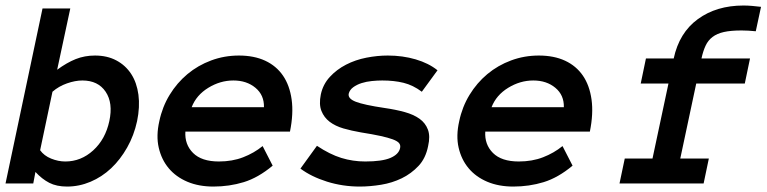

<svg xmlns="http://www.w3.org/2000/svg" viewBox="-44 -668 2793 699"><path d="M110.8 -637.2H211.9L164.1 -414.1Q199.2 -439.9 231.7 -452.9Q264.2 -465.8 301.8 -465.8Q346.2 -465.8 379.6 -448Q413.1 -430.2 433.6 -398.7Q454.1 -367.2 460 -323Q465.8 -278.8 455.1 -227.1Q443.8 -174.8 418.9 -130.9Q394 -86.9 360.6 -55.4Q327.1 -23.9 285.6 -6.3Q244.1 11.2 200.2 11.2Q162.1 11.2 135.5 -2.4Q108.9 -16.1 85 -42L77.1 0H-23.9ZM102.1 -121.1Q116.2 -101.1 142.1 -90.6Q168 -80.1 193.8 -80.1Q251 -80.1 295.4 -120.6Q339.8 -161.1 354 -227.1Q368.2 -293 340.6 -334Q313 -375 255.9 -375Q230 -375 200 -364.5Q169.9 -354 147 -334Z M630.9 -189Q627.9 -142.1 658.9 -111.1Q689.9 -80.1 752.9 -80.1Q801.8 -80.1 841.3 -95.5Q880.9 -110.8 912.1 -136.2L948.7 -64.9Q896 -21 843.5 -4.9Q791 11.2 732.9 11.2Q679.7 11.2 638.2 -6.3Q596.7 -23.9 570.3 -55.4Q543.9 -86.9 533.9 -130.4Q523.9 -173.8 536.1 -227.1Q546.9 -278.8 573.5 -322.5Q600.1 -366.2 638.4 -398.2Q676.8 -430.2 724.9 -448Q772.9 -465.8 825.7 -465.8Q880.9 -465.8 921.4 -447Q961.9 -428.2 986.3 -392.6Q1010.7 -356.9 1017.8 -305.4Q1024.9 -253.9 1011.7 -189ZM917 -277.8Q918 -321.8 886 -348.4Q854 -375 805.7 -375Q757.8 -375 714.4 -348.4Q670.9 -321.8 653.8 -277.8Z M1514.6 -136.2Q1505.9 -91.8 1479.7 -64Q1453.6 -36.1 1418.7 -19Q1383.8 -2 1343.3 4.6Q1302.7 11.2 1265.6 11.2Q1203.6 11.2 1146.2 -6.8Q1088.9 -24.9 1049.8 -54.2L1109.9 -137.2Q1156.7 -106 1198.7 -93Q1240.7 -80.1 1285.6 -80.1Q1346.7 -80.1 1377.2 -93Q1407.7 -106 1412.6 -128.9Q1415 -140.1 1408.4 -147.5Q1401.9 -154.8 1385.3 -160.9Q1368.7 -167 1340.8 -173.1Q1313 -179.2 1270 -186Q1235.8 -191.9 1206.3 -200.4Q1176.8 -209 1156.2 -224.6Q1135.7 -240.2 1126.2 -264.2Q1116.7 -288.1 1124 -324.2Q1131.8 -360.8 1156.7 -387.9Q1181.6 -415 1215.8 -432.6Q1250 -450.2 1289.8 -458Q1329.6 -465.8 1367.7 -465.8Q1421.9 -465.8 1469.2 -451.9Q1516.6 -438 1548.8 -412.1L1491.7 -334Q1460 -357.9 1425.3 -366.5Q1390.6 -375 1347.7 -375Q1329.6 -375 1309.8 -373Q1290 -371.1 1272.5 -365.5Q1254.9 -359.9 1241.9 -350.3Q1229 -340.8 1225.6 -327.1Q1221.7 -309.1 1251.2 -297.6Q1280.8 -286.1 1356 -274.9Q1397 -269 1429.4 -260Q1461.9 -251 1483.4 -235.6Q1504.9 -220.2 1513.9 -196Q1522.9 -171.9 1514.6 -136.2Z M1722.7 -189Q1719.7 -142.1 1750.7 -111.1Q1781.7 -80.1 1844.7 -80.1Q1893.6 -80.1 1933.1 -95.5Q1972.7 -110.8 2003.9 -136.2L2040.5 -64.9Q1987.8 -21 1935.3 -4.9Q1882.8 11.2 1824.7 11.2Q1771.5 11.2 1730 -6.3Q1688.5 -23.9 1662.1 -55.4Q1635.7 -86.9 1625.7 -130.4Q1615.7 -173.8 1627.9 -227.1Q1638.7 -278.8 1665.3 -322.5Q1691.9 -366.2 1730.2 -398.2Q1768.6 -430.2 1816.7 -448Q1864.7 -465.8 1917.5 -465.8Q1972.7 -465.8 2013.2 -447Q2053.7 -428.2 2078.1 -392.6Q2102.5 -356.9 2109.6 -305.4Q2116.7 -253.9 2103.5 -189ZM2008.8 -277.8Q2009.8 -321.8 1977.8 -348.4Q1945.8 -375 1897.5 -375Q1849.6 -375 1806.2 -348.4Q1762.7 -321.8 1745.6 -277.8Z M2667.5 -363.8H2490.7L2432.6 -90.8H2536.6L2517.6 0H2211.4L2230.5 -90.8H2331.5L2389.6 -363.8H2288.6L2307.6 -455.1H2408.7Q2428.7 -548.8 2496.6 -598.4Q2564.5 -647.9 2662.6 -647.9Q2677.7 -647.9 2694.1 -646.5Q2710.4 -645 2726.6 -643.1L2707.5 -554.2Q2679.7 -557.1 2655.8 -557.1Q2616.7 -557.1 2591.6 -551.5Q2566.4 -545.9 2550 -533.4Q2533.7 -521 2524.7 -501.5Q2515.6 -481.9 2509.8 -455.1H2686.5Z"/></svg>

Font: Anonymous Pro
Style: Bold Italic
Weight: 700
Italic angle: -12°
Monospace: yes
Designer: Mark Simonson
Version: Version 1.003